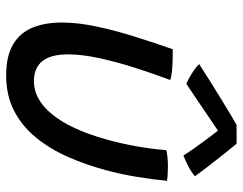

<svg xmlns="http://www.w3.org/2000/svg" viewBox="-103 -667 795 629"><g transform="rotate(90 294.5 -352.5)"><path d="M471.8 -499.8Q479.9 -502.2 494.7 -503.6Q509.5 -505.1 523.6 -505.1Q535.6 -505.1 550.2 -504.3Q564.8 -503.6 572.4 -502.1Q567.6 -453.4 559.3 -402.8Q551 -352.3 537.9 -303.3Q520.1 -236.4 493.7 -177Q467.3 -117.6 430.1 -72.2Q392.9 -26.9 342.7 -1Q292.6 24.8 227.1 24.8Q163.2 24.8 125.1 2Q87.1 -20.8 70.4 -61.9Q53.8 -102.9 53.8 -157.1Q53.8 -208.4 66.2 -268.2Q78.6 -328 98.7 -392.3Q118.8 -456.6 141.2 -520.6Q150.4 -520.9 163.8 -520.9Q177.1 -520.9 188.3 -520.2Q203.6 -519.6 218.2 -517.7Q232.8 -515.8 242.1 -512.8Q221 -457.1 201.8 -396.5Q182.6 -335.9 170.3 -279.5Q158.1 -223 158.1 -178.1Q158.1 -121.2 180.4 -93.7Q202.8 -66.1 245.4 -66.1Q287.4 -66.1 323.3 -94.6Q359.1 -123.1 388.3 -177.4Q417.4 -231.8 438.4 -309.2Q450.7 -354.1 459.2 -401.8Q467.8 -449.4 471.8 -499.8ZM451.2 -729.8Q466.4 -711.5 485.6 -687.2Q504.8 -662.9 524 -638.2Q543.2 -613.6 557.4 -593.4Q542.3 -580.9 523.5 -571.3Q504.8 -561.8 489.4 -555.9Q480.7 -570.2 467.5 -588.8Q454.4 -607.4 440.9 -625.7Q427.4 -643.9 417.2 -657.2Q407.1 -670.5 404.3 -673.7H415.2Q409.8 -670.1 390.8 -657.4Q371.8 -644.7 346.5 -627.5Q321.1 -610.3 296.5 -593.6Q271.8 -576.8 254.5 -565.4Q247.1 -568.4 234 -575.6Q220.9 -582.8 208.5 -591.6Q196.2 -600.4 189.9 -607.4Q216.1 -624.4 246.2 -643.3Q276.3 -662.2 305.1 -679.8Q333.8 -697.4 356.1 -710.8Q378.3 -724.1 388.5 -729.7Q394.6 -729.9 406.7 -730.1Q418.7 -730.2 431.3 -730.2Q444 -730.1 451.2 -729.8Z"/></g></svg>

Font: Grandstander Thin
Style: Italic
Weight: 100
Italic angle: -15°
Designer: Tyler Finck
Foundry: Etcetera Type Co
Version: Version 1.200